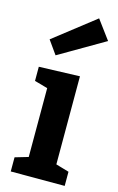

<svg xmlns="http://www.w3.org/2000/svg" viewBox="-127 -888 578 940"><g transform="rotate(15 162.0 -418.0)"><path d="M236 -81.7 225.7 -94.3 302.7 -71.7V0H29.3V-71.7L106.3 -94.3L96 -81.7V-447L105 -437.7L29.3 -459V-530.7L236 -537.7ZM94 -606 45.7 -674 253.3 -836 324.3 -740Z"/></g></svg>

Font: Bitter Thin
Style: Regular
Weight: 100
Designer: Sol Matas, and Bitter project Authors
Foundry: Sol Matas
Version: Version 2.002